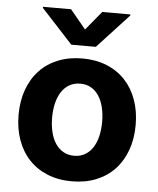

<svg xmlns="http://www.w3.org/2000/svg" viewBox="-55 -819 723 877"><g transform="rotate(5 307.0 -380.5)"><path d="M38.4 -270.6Q38.4 -334.2 57 -386Q75.6 -437.9 110.4 -475Q145.2 -512.1 195 -532.3Q244.7 -552.6 306.8 -552.6Q369 -552.6 418.7 -532.3Q468.4 -512.1 503.2 -475Q538 -437.9 556.6 -386Q575.3 -334.2 575.3 -270.6Q575.3 -207.7 556.6 -155.9Q538 -104 503.2 -66.9Q468.4 -29.8 418.7 -9.6Q369 10.7 306.8 10.7Q244.7 10.7 195 -9.6Q145.2 -29.8 110.4 -66.9Q75.6 -104 57 -155.9Q38.4 -207.7 38.4 -270.6ZM307.5 -106.5Q335.6 -106.5 356.9 -119Q378.2 -131.4 392.6 -153.4Q407 -175.4 414.2 -205.8Q421.5 -236.2 421.5 -271.7Q421.5 -307.5 414.2 -337.7Q407 -367.9 392.6 -390.1Q378.2 -412.3 356.9 -424.7Q335.6 -437.1 307.5 -437.1Q278.8 -437.1 257.3 -424.7Q235.8 -412.3 221.2 -390.1Q206.7 -367.9 199.4 -337.7Q192.1 -307.5 192.1 -271.7Q192.1 -236.2 199.4 -205.8Q206.7 -175.4 221.2 -153.4Q235.8 -131.4 257.3 -119Q278.8 -106.5 307.5 -106.5ZM235.4 -772 306.8 -685.4 378.2 -772H507.1V-767L362.9 -610.8H250.4L106.5 -767V-772Z"/></g></svg>

Font: Cannonade
Style: Bold
Weight: 700
Designer: Rasmus Andersson
Foundry: rsms
Version: Version 3.012;git-f93a4a705